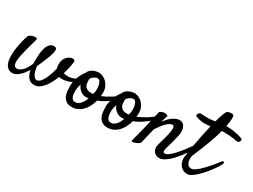

<svg xmlns="http://www.w3.org/2000/svg" viewBox="-51 -1251 2419 1833"><g transform="rotate(30 1158.5 -334.0)"><path d="M508.8 -168.9Q495.1 -133.8 477.5 -100.6Q460 -67.4 438.5 -41Q417 -14.6 392.6 1Q368.2 16.6 339.8 16.6Q293.9 16.6 270.5 -14.2Q247.1 -44.9 238.3 -89.8Q224.6 -69.3 209 -48.8Q193.4 -28.3 175.8 -12.7Q158.2 2.9 139.6 12.7Q121.1 22.5 102.5 22.5Q77.1 22.5 59.6 11.7Q42 1 30.8 -18.1Q19.5 -37.1 14.6 -62Q9.8 -86.9 9.8 -115.2V-127Q9.8 -163.1 15.6 -201.2Q21.5 -239.3 28.8 -271.5Q36.1 -303.7 43.9 -327.6Q51.8 -351.6 55.7 -359.4Q62.5 -369.1 85.4 -378.4Q108.4 -387.7 130.9 -385.7Q141.6 -384.8 142.1 -377Q142.6 -369.1 139.6 -357.4Q135.7 -340.8 126 -307.6Q116.2 -274.4 106 -235.4Q95.7 -196.3 87.9 -158.2Q80.1 -120.1 80.1 -94.7Q80.1 -63.5 89.8 -49.8Q99.6 -36.1 120.1 -36.1Q144.5 -36.1 174.3 -63.5Q204.1 -90.8 232.4 -156.2Q231.4 -162.1 231.4 -168Q231.4 -173.8 231.4 -180.7Q231.4 -224.6 234.9 -264.6Q238.3 -304.7 248.5 -335Q258.8 -365.2 276.9 -382.8Q294.9 -400.4 324.2 -400.4Q335.9 -400.4 343.8 -393.6Q351.6 -386.7 351.6 -374Q351.6 -342.8 329.6 -285.6Q307.6 -228.5 277.3 -160.2Q274.4 -156.2 273.4 -152.3Q276.4 -133.8 280.8 -113.3Q285.2 -92.8 293 -75.7Q300.8 -58.6 311.5 -47.4Q322.3 -36.1 336.9 -36.1Q358.4 -36.1 376.5 -56.6Q394.5 -77.1 408.7 -106.4Q422.9 -135.7 433.6 -168.5Q444.3 -201.2 450.2 -226.6Q447.3 -237.3 445.3 -247.6Q443.4 -257.8 443.4 -271.5Q443.4 -301.8 452.1 -323.2Q460.9 -344.7 475.1 -358.9Q489.3 -373 505.4 -379.9Q521.5 -386.7 535.2 -386.7Q559.6 -386.7 559.6 -365.2Q559.6 -349.6 551.8 -311Q543.9 -272.5 529.3 -223.6Q546.9 -215.8 574.2 -215.8Q599.6 -215.8 621.1 -222.2Q642.6 -228.5 660.2 -238.3Q677.7 -248 692.4 -259.8Q707 -271.5 720.7 -282.2Q731.4 -290 738.3 -283.2Q745.1 -276.4 736.3 -261.7Q728.5 -249 709.5 -232.4Q690.4 -215.8 663.6 -200.7Q636.7 -185.5 604 -175.3Q571.3 -165 535.2 -165Q529.3 -165 522.5 -166Q515.6 -167 508.8 -168.9Z M935.5 -155.3Q925.8 -118.2 909.2 -85.9Q892.6 -53.7 869.6 -30.3Q846.7 -6.8 817.9 6.3Q789.1 19.5 754.9 19.5Q714.8 19.5 691.9 2.4Q668.9 -14.6 657.7 -40Q646.5 -65.4 644 -95.7Q641.6 -126 641.6 -152.3Q641.6 -170.9 646 -193.4Q650.4 -215.8 658.2 -239.3Q666 -262.7 678.2 -286.1Q690.4 -309.6 707 -329.1Q712.9 -345.7 725.1 -358.4Q737.3 -371.1 753.4 -379.4Q769.5 -387.7 788.1 -392.1Q806.6 -396.5 824.2 -396.5Q827.1 -396.5 829.6 -395.5Q832 -394.5 835 -393.6Q847.7 -392.6 866.7 -383.8Q885.7 -375 903.8 -357.4Q921.9 -339.8 934.6 -313Q947.3 -286.1 947.3 -248Q947.3 -240.2 946.3 -229Q945.3 -217.8 944.3 -210Q966.8 -218.8 991.2 -231.4Q1015.6 -244.1 1038.6 -258.3Q1061.5 -272.5 1081.1 -287.1Q1100.6 -301.8 1112.3 -313.5Q1122.1 -322.3 1128.9 -323.2Q1135.7 -324.2 1138.7 -319.3Q1141.6 -314.5 1139.6 -305.7Q1137.7 -296.9 1128.9 -286.1Q1124 -280.3 1104 -262.7Q1084 -245.1 1056.6 -224.6Q1029.3 -204.1 997.1 -184.6Q964.8 -165 935.5 -155.3ZM770.5 -303.7Q767.6 -294.9 767.6 -285.2Q767.6 -269.5 769.5 -252.4Q771.5 -235.4 779.3 -221.7Q787.1 -208 804.2 -198.7Q821.3 -189.5 851.6 -189.5Q856.4 -189.5 861.3 -189.9Q866.2 -190.4 871.1 -191.4Q874 -204.1 876.5 -214.4Q878.9 -224.6 878.9 -232.4Q880.9 -251 878.9 -270.5Q877 -290 871.6 -306.2Q866.2 -322.3 857.9 -332.5Q849.6 -342.8 837.9 -342.8Q819.3 -342.8 802.2 -332.5Q785.2 -322.3 770.5 -303.7ZM708 -131.8Q708 -114.3 710 -97.2Q711.9 -80.1 717.8 -66.9Q723.6 -53.7 733.4 -45.4Q743.2 -37.1 758.8 -37.1Q776.4 -37.1 791 -45.4Q805.7 -53.7 817.4 -66.9Q829.1 -80.1 838.4 -97.2Q847.7 -114.3 854.5 -132.8Q847.7 -131.8 841.3 -131.3Q835 -130.9 827.1 -130.9Q790 -130.9 763.2 -152.8Q736.3 -174.8 721.7 -209Q715.8 -188.5 711.9 -168.9Q708 -149.4 708 -131.8Z M1329.1 -155.3Q1319.3 -118.2 1302.7 -85.9Q1286.1 -53.7 1263.2 -30.3Q1240.2 -6.8 1211.4 6.3Q1182.6 19.5 1148.4 19.5Q1108.4 19.5 1085.4 2.4Q1062.5 -14.6 1051.3 -40Q1040 -65.4 1037.6 -95.7Q1035.2 -126 1035.2 -152.3Q1035.2 -170.9 1039.6 -193.4Q1043.9 -215.8 1051.8 -239.3Q1059.6 -262.7 1071.8 -286.1Q1084 -309.6 1100.6 -329.1Q1106.4 -345.7 1118.7 -358.4Q1130.9 -371.1 1147 -379.4Q1163.1 -387.7 1181.6 -392.1Q1200.2 -396.5 1217.8 -396.5Q1220.7 -396.5 1223.1 -395.5Q1225.6 -394.5 1228.5 -393.6Q1241.2 -392.6 1260.3 -383.8Q1279.3 -375 1297.4 -357.4Q1315.4 -339.8 1328.1 -313Q1340.8 -286.1 1340.8 -248Q1340.8 -240.2 1339.8 -229Q1338.9 -217.8 1337.9 -210Q1360.4 -218.8 1384.8 -231.4Q1409.2 -244.1 1432.1 -258.3Q1455.1 -272.5 1474.6 -287.1Q1494.1 -301.8 1505.9 -313.5Q1515.6 -322.3 1522.5 -323.2Q1529.3 -324.2 1532.2 -319.3Q1535.2 -314.5 1533.2 -305.7Q1531.2 -296.9 1522.5 -286.1Q1517.6 -280.3 1497.6 -262.7Q1477.5 -245.1 1450.2 -224.6Q1422.9 -204.1 1390.6 -184.6Q1358.4 -165 1329.1 -155.3ZM1164.1 -303.7Q1161.1 -294.9 1161.1 -285.2Q1161.1 -269.5 1163.1 -252.4Q1165 -235.4 1172.9 -221.7Q1180.7 -208 1197.8 -198.7Q1214.8 -189.5 1245.1 -189.5Q1250 -189.5 1254.9 -189.9Q1259.8 -190.4 1264.6 -191.4Q1267.6 -204.1 1270 -214.4Q1272.5 -224.6 1272.5 -232.4Q1274.4 -251 1272.5 -270.5Q1270.5 -290 1265.1 -306.2Q1259.8 -322.3 1251.5 -332.5Q1243.2 -342.8 1231.4 -342.8Q1212.9 -342.8 1195.8 -332.5Q1178.7 -322.3 1164.1 -303.7ZM1101.6 -131.8Q1101.6 -114.3 1103.5 -97.2Q1105.5 -80.1 1111.3 -66.9Q1117.2 -53.7 1127 -45.4Q1136.7 -37.1 1152.3 -37.1Q1169.9 -37.1 1184.6 -45.4Q1199.2 -53.7 1210.9 -66.9Q1222.7 -80.1 1231.9 -97.2Q1241.2 -114.3 1248 -132.8Q1241.2 -131.8 1234.9 -131.3Q1228.5 -130.9 1220.7 -130.9Q1183.6 -130.9 1156.7 -152.8Q1129.9 -174.8 1115.2 -209Q1109.4 -188.5 1105.5 -168.9Q1101.6 -149.4 1101.6 -131.8Z M1723.6 24.4Q1701.2 24.4 1685.1 16.1Q1668.9 7.8 1659.2 -5.9Q1649.4 -19.5 1646.5 -37.6Q1643.6 -55.7 1648.4 -76.2Q1651.4 -89.8 1658.2 -112.8Q1665 -135.7 1672.4 -162.6Q1679.7 -189.5 1686 -216.3Q1692.4 -243.2 1694.3 -265.1Q1696.3 -287.1 1692.4 -301.3Q1688.5 -315.4 1675.8 -315.4Q1660.2 -315.4 1643.6 -305.2Q1627 -294.9 1609.9 -277.3Q1592.8 -259.8 1575.7 -236.8Q1558.6 -213.9 1542 -189.5Q1533.2 -156.2 1527.3 -131.3Q1521.5 -106.4 1517.1 -86.4Q1512.7 -66.4 1508.8 -51.3Q1504.9 -36.1 1502 -22.5Q1499 -12.7 1484.4 -3.4Q1469.7 5.9 1453.1 11.7Q1436.5 17.6 1424.3 17.6Q1412.1 17.6 1414.1 8.8Q1415 2.9 1420.4 -17.6Q1425.8 -38.1 1433.1 -65.9Q1440.4 -93.8 1448.2 -125Q1456.1 -156.2 1462.9 -184.6Q1467.8 -207 1473.6 -234.4Q1478.5 -257.8 1485.8 -289.1Q1493.2 -320.3 1502.9 -357.4Q1509.8 -363.3 1517.1 -366.7Q1524.4 -370.1 1532.2 -372.1Q1540 -375 1548.8 -376Q1556.6 -376 1564.5 -375Q1571.3 -374 1578.6 -371.6Q1585.9 -369.1 1591.8 -364.3Q1588.9 -357.4 1585 -345.2Q1581.1 -333 1577.1 -319.3Q1573.2 -303.7 1567.4 -287.1Q1580.1 -304.7 1596.2 -322.8Q1612.3 -340.8 1631.3 -355.5Q1650.4 -370.1 1671.9 -379.4Q1693.4 -388.7 1715.8 -388.7Q1734.4 -388.7 1749 -377.9Q1763.7 -367.2 1772 -348.1Q1780.3 -329.1 1781.7 -302.7Q1783.2 -276.4 1774.4 -245.1L1763.7 -202.1Q1758.8 -181.6 1751.5 -153.8Q1744.1 -126 1733.4 -92.8Q1727.5 -71.3 1729 -55.7Q1730.5 -40 1748 -40Q1765.6 -40 1792.5 -61.5Q1819.3 -83 1846.7 -113.3Q1874 -143.6 1898.4 -175.3Q1922.9 -207 1935.5 -226.6Q1944.3 -239.3 1952.1 -243.2Q1960 -247.1 1964.4 -244.1Q1968.8 -241.2 1968.8 -231Q1968.8 -220.7 1960.9 -205.1Q1954.1 -191.4 1939.9 -168.9Q1925.8 -146.5 1906.2 -121.1Q1886.7 -95.7 1864.3 -69.8Q1841.8 -43.9 1817.4 -22.9Q1793 -2 1769 11.2Q1745.1 24.4 1723.6 24.4Z M2255.9 -247.1Q2259.8 -252.9 2266.1 -254.4Q2272.5 -255.9 2276.4 -252.9Q2280.3 -250 2280.8 -243.2Q2281.2 -236.3 2275.4 -224.6Q2255.9 -187.5 2224.1 -144.5Q2192.4 -101.6 2157.2 -64Q2122.1 -26.4 2088.9 -2Q2055.7 22.5 2033.2 22.5Q2001 22.5 1979.5 9.8Q1958 -2.9 1945.8 -21.5Q1933.6 -40 1928.7 -62Q1923.8 -84 1925.8 -102.5Q1926.8 -118.2 1932.6 -158.7Q1938.5 -199.2 1948.2 -252.4Q1958 -305.7 1970.2 -366.7Q1982.4 -427.7 1996.1 -484.4Q1979.5 -482.4 1962.9 -480.5Q1946.3 -478.5 1932.6 -478.5Q1901.4 -478.5 1873.5 -485.8Q1845.7 -493.2 1832 -500Q1824.2 -503.9 1825.2 -511.2Q1826.2 -518.6 1831.1 -525.9Q1835.9 -533.2 1843.3 -538.6Q1850.6 -543.9 1856.4 -543.9Q1875 -542 1896.5 -540.5Q1918 -539.1 1943.4 -540Q1961.9 -541 1979 -543Q1996.1 -544.9 2012.7 -547.9Q2025.4 -594.7 2037.6 -629.4Q2049.8 -664.1 2059.6 -677.7Q2062.5 -682.6 2072.8 -686Q2083 -689.5 2094.7 -690.9Q2106.4 -692.4 2117.2 -690.9Q2127.9 -689.5 2132.8 -683.6Q2137.7 -675.8 2136.7 -643.6Q2135.7 -611.3 2126 -561.5Q2167 -561.5 2198.7 -557.1Q2230.5 -552.7 2252.9 -547.4Q2275.4 -542 2289.1 -536.6Q2302.7 -531.2 2309.6 -529.3Q2316.4 -527.3 2316.9 -519.5Q2317.4 -511.7 2314 -503.4Q2310.5 -495.1 2302.7 -489.3Q2294.9 -483.4 2285.2 -485.4Q2275.4 -486.3 2263.2 -489.3Q2251 -492.2 2233.9 -494.1Q2216.8 -496.1 2193.4 -498Q2169.9 -500 2138.7 -500Q2132.8 -500 2125.5 -499.5Q2118.2 -499 2110.4 -499Q2106.4 -483.4 2103 -468.3Q2099.6 -453.1 2093.8 -436.5Q2081.1 -397.5 2064.5 -351.6Q2049.8 -311.5 2029.3 -259.8Q2008.8 -208 1983.4 -149.4Q1977.5 -107.4 1984.9 -85.4Q1992.2 -63.5 2002.9 -53.7Q2015.6 -43 2034.2 -42Q2048.8 -40 2069.8 -52.2Q2090.8 -64.5 2113.3 -85Q2135.7 -105.5 2158.7 -129.9Q2181.6 -154.3 2201.2 -177.7Q2220.7 -201.2 2235.4 -220.2Q2250 -239.3 2255.9 -247.1Z"/></g></svg>

Font: Satisfy
Style: Regular
Weight: 400
Designer: Font Diner, Inc
Foundry: Font Diner, Inc
Version: Version 1.001